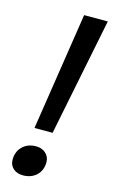

<svg xmlns="http://www.w3.org/2000/svg" viewBox="-112 -745 473 799"><g transform="rotate(15 124.5 -345.0)"><path d="M147 -700H249L147 -193H69ZM15 -42Q15 -77 37.5 -99Q60 -121 96 -121Q121 -121 137.5 -106Q154 -91 154 -68Q154 -33 131.5 -11.5Q109 10 73 10Q47 10 31 -4.5Q15 -19 15 -42Z"/></g></svg>

Font: Sarabun
Style: Italic
Weight: 400
Italic angle: -10°
Designer: Suppakit Chalermlarp | Katatrad Co.,Ltd.
Foundry: Cadson Demak Co.,Ltd.
Version: Version 1.000; ttfautohint (v1.6)